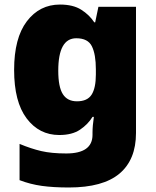

<svg xmlns="http://www.w3.org/2000/svg" viewBox="-20 -583 683 843"><path d="M243.2 -563Q300.8 -563 336.4 -540.5Q372.1 -518.1 394 -484.9H397.9L412.1 -553.2H577.1V1Q577.1 118.2 504.6 179.2Q432.1 240.2 282.2 240.2Q214.8 240.2 163.8 233.2Q112.8 226.1 65.9 208V48.8Q116.2 69.8 161.1 80.3Q206.1 90.8 271 90.8Q386.2 90.8 386.2 8.8V-1Q386.2 -29.8 392.1 -69.8H386.2Q366.2 -37.1 331.5 -13.7Q296.9 9.8 240.2 9.8Q151.9 9.8 96.9 -63.2Q42 -136.2 42 -275.9Q42 -416 97.9 -489.5Q153.8 -563 243.2 -563ZM314.9 -415Q235.8 -415 235.8 -272.9Q235.8 -201.2 255.9 -169.7Q275.9 -138.2 317.9 -138.2Q363.8 -138.2 382.3 -167.5Q400.9 -196.8 400.9 -255.9V-278.8Q400.9 -344.2 383.5 -379.6Q366.2 -415 314.9 -415Z"/></svg>

Font: Nokora Black
Style: Regular
Weight: 900
Designer: Danh Hong
Version: Version 8.000; ttfautohint (v1.8.3)